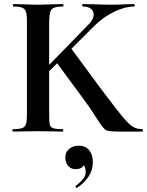

<svg xmlns="http://www.w3.org/2000/svg" viewBox="-20 -645 721 941"><path d="M677 0H575Q516 0 501.5 -6Q487 -12 454.5 -64Q422 -116 389 -160L260 -335L221 -296V-81Q221 -47 224 -34.5Q227 -22 240.5 -17Q254 -12 288 -12Q290 -12 290 -6Q290 0 288 0Q255 0 238 -1L163 -2L94 -1Q75 0 43 0Q41 0 41 -6Q41 -12 43 -12Q74 -12 88 -17Q102 -22 107 -36.5Q112 -51 112 -81V-544Q112 -574 107 -588Q102 -602 88 -607.5Q74 -613 46 -613Q43 -613 43 -619Q43 -625 46 -625L94 -624Q138 -622 165 -622Q192 -622 238 -624L289 -625Q291 -625 291 -619Q291 -613 289 -613Q259 -613 245 -607Q231 -601 226.5 -587Q222 -573 221 -542V-327L413 -524Q439 -550 439 -574Q439 -592 425 -602.5Q411 -613 387 -613Q383 -613 383 -619Q383 -625 386 -625L441 -624Q497 -622 529 -622Q563 -622 599 -624L637 -625Q640 -625 640 -619Q640 -613 637 -613Q593 -613 540 -587.5Q487 -562 442 -518L330 -406L470 -216Q546 -115 577.5 -76.5Q609 -38 629.5 -25Q650 -12 677 -12Q680 -12 680.5 -6Q681 0 677 0ZM435 150Q435 189 415 219Q395 249 359 275L357 276Q353 276 351 271.5Q349 267 352 265Q374 249 387 232.5Q400 216 400 198Q400 175 390 165Q380 184 350 184Q328 184 314 168Q300 152 300 127Q300 100 319 84.5Q338 69 365 69Q399 69 417 91Q435 113 435 150Z"/></svg>

Font: Cormorant Upright
Style: Bold
Weight: 700
Designer: Christian Thalmann (Catharsis Fonts)
Foundry: Catharsis Fonts
Version: Version 3.302